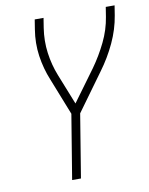

<svg xmlns="http://www.w3.org/2000/svg" viewBox="-83 -796 666 857"><g transform="rotate(-10 250.0 -367.5)"><path d="M174 0 222 -292 156 -459Q134 -512 125.5 -571Q117 -630 127 -691L134 -735H174L167 -691Q158 -633 165.5 -577.5Q173 -522 193 -472L248 -334L352 -476Q387 -525 413.5 -579.5Q440 -634 449 -691L456 -735H496L489 -691Q479 -629 451 -569Q423 -509 383 -455L261 -287L214 0Z"/></g></svg>

Font: Iosevka Term Curly XLt Obl
Style: Regular
Weight: 200
Italic angle: -9°
Designer: Belleve Invis
Foundry: Belleve Invis
Version: Version 32.3.0